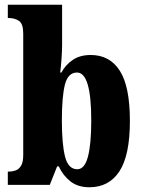

<svg xmlns="http://www.w3.org/2000/svg" viewBox="-20 -780 603 810"><path d="M357 10Q309 10 277.5 -14.5Q246 -39 228 -78H221L190 0H13V-56H18Q32 -56 46 -61Q60 -66 69 -81Q78 -96 78 -126V-638Q78 -680 60 -692Q42 -704 16 -704H13V-760H242V-593Q242 -565 239.5 -531Q237 -497 234 -474H239Q256 -506 286.5 -527Q317 -548 363 -548Q443 -548 485.5 -481.5Q528 -415 528 -270Q528 -125 484 -57.5Q440 10 357 10ZM306 -66Q337 -66 351 -119Q365 -172 365 -272Q365 -474 305 -474Q267 -474 254 -423.5Q241 -373 241 -271Q241 -172 254.5 -119Q268 -66 306 -66Z"/></svg>

Font: Noto Serif Lao ExtraCondensed Black
Style: Regular
Weight: 900
Width: 2
Designer: Monotype Design Team
Foundry: Monotype Imaging Inc.
Version: Version 2.003; ttfautohint (v1.8.4.7-5d5b)